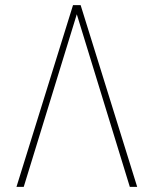

<svg xmlns="http://www.w3.org/2000/svg" viewBox="-20 -731 603 751"><path d="M285.2 -690.9 72.8 0H44.4L265.6 -710.9H288.6ZM487.8 0 275.4 -691.4 272.5 -710.9H295.4L516.6 0Z"/></svg>

Font: Roboto Condensed Thin
Style: Regular
Weight: 250
Width: 3
Designer: Christian Robertson
Foundry: Google
Version: Version 3.009; 2024